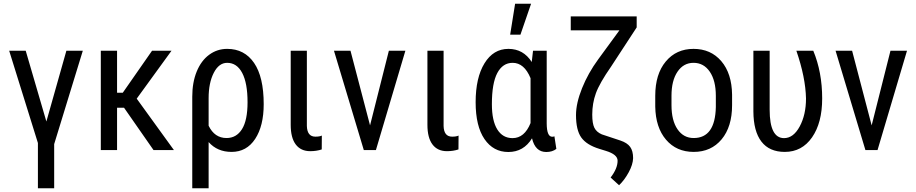

<svg xmlns="http://www.w3.org/2000/svg" viewBox="-20 -798 4869 1021"><path d="M226.6 -151.9 333 -528.3H420.4L268.1 -31.7V203.1H181.6V-37.6L28.8 -528.3H116.7Z M639.6 -225.1H602.5V0H516.1V-528.3H602.5V-304.7H632.8L788.6 -528.3H892.1L707 -273.4L904.8 0H796.4Z M1188 -538.1Q1279.8 -538.1 1331.1 -463.4Q1382.3 -388.7 1382.3 -244.1Q1382.3 -128.4 1336.9 -59.3Q1291.5 9.8 1211.4 9.8Q1135.7 9.8 1089.4 -42.5V203.1H1002.4V-283.7Q1002.4 -359.9 1026.1 -417.7Q1049.8 -475.6 1092.3 -506.8Q1134.8 -538.1 1188 -538.1ZM1089.4 -129.4Q1121.1 -64 1184.6 -64Q1237.3 -64 1266.8 -111.1Q1296.4 -158.2 1296.4 -254.4Q1296.4 -356 1268.1 -409.9Q1239.7 -463.9 1188 -463.9Q1144 -463.9 1116.7 -410.6Q1089.4 -357.4 1089.4 -275.9Z M1611.8 -528.3V-128.4Q1613.3 -71.3 1657.2 -71.3Q1679.7 -71.3 1691.4 -77.1L1690.9 -3.4Q1663.1 5.9 1629.9 5.9Q1579.6 5.9 1552.7 -29.8Q1525.9 -65.4 1525.9 -134.3V-528.3Z M1947.8 -131.3 2047.9 -528.3H2135.7L1979 0H1914.6L1755.9 -528.3H1843.8Z M2338.9 -528.3V-128.4Q2340.3 -71.3 2384.3 -71.3Q2406.7 -71.3 2418.5 -77.1L2418 -3.4Q2390.1 5.9 2356.9 5.9Q2306.6 5.9 2279.8 -29.8Q2252.9 -65.4 2252.9 -134.3V-528.3Z M2887.2 -528.3V-141.1Q2887.7 -70.8 2916.5 -70.8Q2923.3 -70.8 2928.2 -73.2L2938.5 -6.3Q2917.5 10.3 2884.8 10.3Q2826.2 10.3 2809.1 -62.5Q2764.6 10.3 2683.1 10.3Q2603.5 10.3 2556.4 -58.3Q2509.3 -127 2509.3 -254.4Q2509.3 -384.8 2556.4 -461.4Q2603.5 -538.1 2683.6 -538.1Q2763.2 -538.1 2807.6 -468.3L2814.5 -528.3ZM2595.7 -244.1Q2595.7 -155.8 2624.5 -109.6Q2653.3 -63.5 2705.6 -63.5Q2769 -63.5 2801.3 -143.6V-382.3Q2767.6 -463.9 2706.1 -463.9Q2653.3 -463.9 2624.5 -409.7Q2595.7 -355.5 2595.7 -244.1ZM2719.2 -778.3H2804.2L2747.6 -613.8H2692.9Z M3365.7 -710.9V-652.3L3229.5 -443.8Q3168 -355.5 3148.7 -302Q3129.4 -248.5 3129.4 -188.5Q3129.4 -141.6 3140.6 -118.7Q3151.9 -95.7 3180.2 -83.5L3278.8 -50.8Q3315.4 -38.6 3331.1 -16.8Q3346.7 4.9 3346.7 43Q3345.7 77.1 3323.2 118.4Q3300.8 159.7 3272 187L3227.1 146Q3264.2 98.1 3264.2 56.6Q3264.2 23.4 3202.1 4.4L3167.5 -6.3Q3099.1 -27.3 3071 -66.9Q3043 -106.4 3043 -186Q3043 -249 3075.2 -329.1Q3107.4 -409.2 3161.1 -482.4L3273.9 -636.7H3015.1V-710.9Z M3464.4 -288.6Q3464.4 -403.8 3520.3 -470.9Q3576.2 -538.1 3668 -538.1Q3759.8 -538.1 3815.7 -472.7Q3871.6 -407.2 3873 -294.4V-238.8Q3873 -124 3817.4 -57.1Q3761.7 9.8 3668.9 9.8Q3577.1 9.8 3521.7 -55.2Q3466.3 -120.1 3464.4 -231ZM3550.8 -238.8Q3550.8 -157.2 3582.8 -110.6Q3614.7 -64 3668.9 -64Q3783.2 -64 3786.6 -229V-288.6Q3786.6 -369.6 3754.4 -416.7Q3722.2 -463.9 3668 -463.9Q3614.7 -463.9 3582.8 -416.7Q3550.8 -369.6 3550.8 -289.1Z M4072.8 -528.3V-214.4Q4072.8 -63.5 4149.4 -63.5Q4199.2 -63.5 4232.7 -125.7Q4266.1 -188 4266.1 -274.4Q4263.7 -386.2 4214.8 -528.3H4304.7Q4352.1 -414.1 4352.1 -274.4Q4352.1 -145 4298.3 -67.6Q4244.6 9.8 4153.3 9.8Q4071.3 9.8 4029.1 -44.9Q3986.8 -99.6 3986.3 -206.1V-528.3Z M4615.2 -131.3 4715.3 -528.3H4803.2L4646.5 0H4582L4423.3 -528.3H4511.2Z"/></svg>

Font: Roboto Condensed
Style: Regular
Weight: 400
Designer: Google
Version: Version 2.001047; 2015